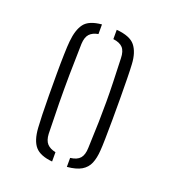

<svg xmlns="http://www.w3.org/2000/svg" viewBox="-89 -872 497 562"><g transform="rotate(20 159.5 -591.5)"><path d="M63 -457Q62 -470 61.2 -496.8Q60.5 -523.5 60.2 -556.8Q60 -590 60 -623.5Q60 -657 60.8 -684.2Q61.5 -711.5 63 -726Q66.5 -763 81 -782.2Q95.5 -801.5 135 -805V-775Q117.5 -772 108.2 -762Q99 -752 98 -731Q96.5 -679 96 -634.5Q95.5 -590 96 -545.8Q96.5 -501.5 98 -451Q99 -430.5 108.2 -420.5Q117.5 -410.5 135 -407V-378Q97 -381.5 81.2 -399.8Q65.5 -418 63 -457ZM181 -378V-406Q202 -408.5 211.2 -419.2Q220.5 -430 221 -452Q223 -499.5 223.8 -533.8Q224.5 -568 224.5 -596.8Q224.5 -625.5 223.5 -657Q222.5 -688.5 221 -731Q220.5 -753 211 -763.2Q201.5 -773.5 181 -776V-805Q223.5 -801.5 239.2 -781.8Q255 -762 257 -726Q258 -710 258.5 -681.8Q259 -653.5 259.2 -619.5Q259.5 -585.5 259.2 -552.8Q259 -520 258.5 -494.2Q258 -468.5 257 -457Q255.5 -433 248.5 -416.2Q241.5 -399.5 225.5 -390Q209.5 -380.5 181 -378Z"/></g></svg>

Font: Big Shoulders Stencil Text SC Thin
Style: Regular
Weight: 100
Designer: Patric King
Foundry: XO Type Co
Version: Version 2.001